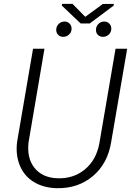

<svg xmlns="http://www.w3.org/2000/svg" viewBox="-20 -963 683 993"><path d="M60.1 0ZM637.7 -710.9 555.2 -230Q537.6 -117.7 460.9 -52.7Q384.3 12.2 274.4 10.3Q205.6 8.8 155.5 -21.5Q105.5 -51.8 82.8 -106.4Q60.1 -161.1 68.4 -229L150.9 -710.9H210L127.9 -228.5Q117.7 -146 158.2 -95Q198.7 -43.9 277.3 -41Q359.4 -38.1 418.5 -86.4Q477.5 -134.8 493.7 -220.7L577.6 -710.9ZM271 -812Q272 -828.1 283.9 -839.6Q295.9 -851.1 312.5 -851.6Q329.6 -852.1 340.3 -840.6Q351.1 -829.1 350.1 -812Q349.1 -795.4 336.9 -784.2Q324.7 -772.9 308.1 -772.5Q291 -772 280.3 -783.4Q269.5 -794.9 271 -812ZM476.6 -811.5Q477.5 -828.1 489.3 -839.6Q501 -851.1 518.1 -851.6Q535.2 -852.1 545.9 -840.3Q556.6 -828.6 555.7 -811.5Q554.2 -794.9 542.2 -783.9Q530.3 -772.9 513.7 -772.5Q496.6 -772 485.8 -783.2Q475.1 -794.4 476.6 -811.5ZM420.9 -876 511.7 -942.4 568.4 -942.9 567.9 -934.1 444.3 -841.8H397L299.8 -934.1L300.8 -942.9H355Z"/></svg>

Font: Roboto Light
Style: Italic
Weight: 300
Italic angle: -12°
Designer: Google
Version: Version 2.134; 2016; ttfautohint (v1.6)